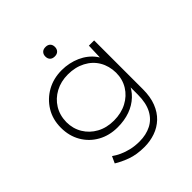

<svg xmlns="http://www.w3.org/2000/svg" viewBox="-247 -894 1297 1297"><g transform="rotate(-45 401.5 -245.5)"><path d="M390 230Q316 230 261.5 210Q207 190 169 166L191 118Q213 134 243 148Q273 162 310.5 171Q348 180 393 180Q456 180 505 155Q554 130 581 78.5Q608 27 608 -53V-140L623 -152Q604 -103 565.5 -66.5Q527 -30 474 -11Q421 8 356 8Q277 8 215 -26.5Q153 -61 117.5 -122Q82 -183 82 -261Q82 -341 119.5 -402Q157 -463 219.5 -498Q282 -533 361 -533Q396 -533 429.5 -526Q463 -519 493.5 -505.5Q524 -492 549.5 -472Q575 -452 594 -426Q613 -400 624 -369L603 -381L608 -520H658V-54Q658 19 637 72.5Q616 126 579 161Q542 196 493 213Q444 230 390 230ZM370 -42Q440 -42 494 -70.5Q548 -99 578.5 -148.5Q609 -198 609 -261Q608 -326 578.5 -376Q549 -426 494.5 -454.5Q440 -483 370 -483Q303 -483 250 -454.5Q197 -426 166.5 -376.5Q136 -327 135 -262Q135 -200 165 -150Q195 -100 248 -71Q301 -42 370 -42ZM394 -631Q372 -631 360 -643Q348 -655 348 -676Q348 -696 360 -708.5Q372 -721 394 -721Q416 -721 428 -709Q440 -697 440 -676Q440 -656 428 -643.5Q416 -631 394 -631Z"/></g></svg>

Font: Lexend Giga ExtraLight
Style: Regular
Weight: 250
Version: Version 1.007